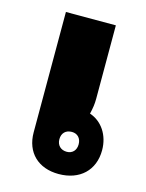

<svg xmlns="http://www.w3.org/2000/svg" viewBox="-87 -569 482 635"><g transform="rotate(15 154.0 -252.0)"><path d="M175 10C247 10 294 -34 294 -103C294 -155 266 -196 224 -210C229 -231 231 -245 231 -263V-514H60V-102C60 -33 105 10 175 10ZM182 -68C162 -68 148 -81 148 -102C148 -123 161 -136 182 -136C201 -136 214 -123 214 -102C214 -81 201 -68 182 -68Z"/></g></svg>

Font: Noto Sans Thai Looped UI Narrow Black
Style: Regular
Weight: 900
Width: 4
Designer: Cadson Demak Team
Foundry: Cadson Demak Co., Ltd.
Version: Version 1.000